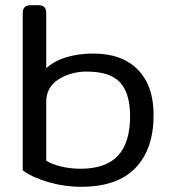

<svg xmlns="http://www.w3.org/2000/svg" viewBox="-20 -700 655 735"><path d="M67 -48V-650Q67 -680 97 -680H127Q143 -680 150 -672.5Q157 -665 157 -650V-439Q188 -467 234.5 -481Q281 -495 337 -495Q447 -495 507.5 -433.5Q568 -372 568 -260Q568 -129 498.5 -57Q429 15 291 15Q226 15 164.5 -3Q103 -21 67 -48ZM478 -255Q478 -343 439.5 -384.5Q401 -426 312 -426Q252 -426 204.5 -396.5Q157 -367 157 -310V-85Q178 -71 214.5 -62.5Q251 -54 288 -54Q385 -54 431.5 -104Q478 -154 478 -255Z"/></svg>

Font: Mitr Light
Style: Regular
Weight: 300
Designer: Thanarat Vachiruckul
Foundry: Cadson Demak
Version: Version 1.002